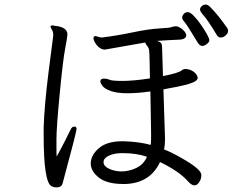

<svg xmlns="http://www.w3.org/2000/svg" viewBox="-20 -813 1040 840"><path d="M623 -127Q578 -143 518 -143H514Q480 -143 456.5 -132Q433 -121 433 -103.5Q433 -86 456.5 -75Q480 -64 509 -63H512Q544 -63 576 -78Q608 -93 623 -127ZM680 -104Q637 -12 529 -8H520Q448 -8 412.5 -36Q377 -64 377 -98V-99Q378 -135 413 -165Q448 -195 515 -195H520Q590 -193 639 -179Q641 -192 641 -206V-232L638 -413Q582 -405 537 -405Q492 -405 464.5 -415Q437 -425 428 -437.5Q419 -450 419 -456Q419 -469 434 -469Q449 -469 459 -464Q469 -459 516.5 -459Q564 -459 636 -470Q635 -512 634.5 -546Q634 -580 632.5 -592Q631 -604 624 -612Q617 -620 615 -627L439 -596Q415 -596 396 -626Q389 -638 389 -645.5Q389 -653 393 -654L397 -655Q402 -655 409.5 -652Q417 -649 427 -649Q492 -657 561 -671.5Q630 -686 676.5 -688.5Q723 -691 731 -694.5Q739 -698 749 -698H752Q762 -697 777 -685.5Q792 -674 795 -660Q795 -641 764.5 -639.5Q734 -638 711 -637Q688 -636 667 -634Q681 -630 685 -624Q689 -618 689 -607.5Q689 -597 690.5 -562Q692 -527 693 -480Q764 -494 776 -506Q780 -510 788 -511H792Q810 -511 826 -500Q842 -489 845 -473Q845 -457 805 -445.5Q765 -434 695 -422L702 -205Q702 -181 698 -159Q724 -150 771 -123.5Q818 -97 839.5 -78.5Q861 -60 861 -47.5Q861 -35 856 -24Q836 17 804 -18Q764 -64 680 -104ZM308 -259Q315 -258 315 -249Q315 -237 254 -11Q249 7 226 7Q216 7 206 2Q171 -14 171 -222V-255Q174 -351 192.5 -498.5Q211 -646 212 -649.5Q213 -653 213 -659Q213 -665 212 -671Q211 -677 206 -685Q201 -693 201 -697V-698Q202 -702 210 -702L220 -700Q275 -695 275 -662Q275 -653 265 -600Q255 -547 241 -400.5Q227 -254 227 -205V-146Q227 -136 228 -128Q252 -172 269 -206L289 -246Q295 -259 304 -259ZM846 -625Q798 -705 787.5 -716.5Q777 -728 777 -736Q777 -744 784 -752Q791 -760 801.5 -760Q812 -760 828 -743.5Q844 -727 859.5 -704.5Q875 -682 885.5 -663Q896 -644 896 -636.5Q896 -629 885 -620.5Q874 -612 864.5 -612Q855 -612 846 -625ZM978 -678Q978 -664 959 -652Q953 -649 944 -649Q935 -649 929 -659Q889 -725 872 -744Q855 -763 855 -771Q855 -779 862.5 -786Q870 -793 879.5 -793Q889 -793 900 -782Q935 -747 975 -689Q978 -683 978 -678Z"/></svg>

Font: LXGW Bright GB
Style: Regular
Weight: 400
Designer: Christian Thalmann (Catharsis Fonts)
Foundry: LXGW / Christian Thalmann (Catharsis Fonts) / Fontworks Inc.
Version: Version 5.510